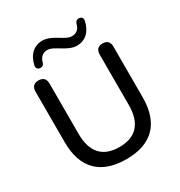

<svg xmlns="http://www.w3.org/2000/svg" viewBox="-212 -1076 1158 1233"><g transform="rotate(-30 366.5 -459.5)"><path d="M181 -775C196 -774 207 -782 211 -798C218 -830 241 -853 275 -853C328 -853 384 -781 457 -781C519 -781 564 -823 579 -895C583 -915 571 -927 553 -928C538 -929 528 -921 523 -905C516 -872 494 -850 459 -850C406 -850 351 -921 278 -921C216 -921 170 -880 155 -808C151 -787 163 -775 181 -775ZM367 9C556 9 655 -91 655 -284V-660C655 -694 637 -712 604 -712C572 -712 553 -694 553 -660V-286C553 -149 489 -81 367 -81C245 -81 181 -149 181 -286V-660C181 -694 162 -712 129 -712C96 -712 77 -694 77 -660V-284C77 -91 178 9 367 9Z"/></g></svg>

Font: Nunito SemiBold
Style: Regular
Weight: 600
Designer: Vernon Adams
Foundry: Vernon Adams
Version: Version 3.602